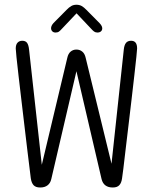

<svg xmlns="http://www.w3.org/2000/svg" viewBox="-20 -800 659 829"><path d="M153 9.5Q134.5 9.5 125.2 -0.2Q116 -10 113 -30Q112 -38 108 -70.8Q104 -103.5 98 -152.2Q92 -201 85.5 -257.2Q79 -313.5 72.2 -369.5Q65.5 -425.5 60 -473.5Q54.5 -521.5 51.2 -552.8Q48 -584 48 -590.5Q48 -607.5 55.8 -615.8Q63.5 -624 76 -624Q90.5 -624 97 -614.8Q103.5 -605.5 105.5 -586L160.5 -88.5L270.5 -550Q274.5 -568.5 285 -577.2Q295.5 -586 310 -586Q324.5 -586 335.2 -577.2Q346 -568.5 350 -550L461.5 -93L514.5 -586Q516.5 -605.5 524 -614.8Q531.5 -624 546 -624Q559 -624 565.5 -615.8Q572 -607.5 572 -590.5Q572 -585 568.8 -554.2Q565.5 -523.5 560.2 -476Q555 -428.5 548.2 -372Q541.5 -315.5 534.8 -258.8Q528 -202 522.2 -153Q516.5 -104 512.5 -71Q508.5 -38 507 -30Q504.5 -10.5 495.2 -0.5Q486 9.5 467.5 9.5H466Q447.5 9.5 435.2 0.5Q423 -8.5 418.5 -27L310 -492.5L201.5 -27Q197.5 -9 185.2 0.2Q173 9.5 154.5 9.5ZM409.5 -700.5Q421.5 -688 421.5 -677.5Q421.5 -669.5 415.8 -664.5Q410 -659.5 400.5 -659.5Q392 -659.5 386 -664Q380 -668.5 372 -677.5L310.5 -742.5L248.5 -677Q240.5 -668 234.8 -663.8Q229 -659.5 220 -659.5Q211 -659.5 205.8 -664.8Q200.5 -670 200.5 -678.5Q200.5 -683 203 -688.8Q205.5 -694.5 211 -700.5L267 -757Q278 -768.5 287.8 -774Q297.5 -779.5 310 -779.5Q323 -779.5 332.8 -774Q342.5 -768.5 353.5 -757Z"/></svg>

Font: Sono ExtraLight Monospace Light
Style: Regular
Weight: 300
Version: Version 2.112